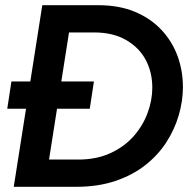

<svg xmlns="http://www.w3.org/2000/svg" viewBox="-20 -720 743 740"><path d="M170 -301 187 -406H342L326 -301ZM8 -301 24 -406H127L111 -301ZM33 0 143 -700H358Q439 -700 500 -674.5Q561 -649 602.5 -604.5Q644 -560 664.5 -503.5Q685 -447 685 -384Q685 -331 669 -276Q653 -221 621 -171.5Q589 -122 540 -83.5Q491 -45 424.5 -22.5Q358 0 273 0ZM169 -105H281Q352 -105 406 -130Q460 -155 495.5 -195.5Q531 -236 549 -285Q567 -334 567 -382Q567 -441 542 -488.5Q517 -536 466.5 -565.5Q416 -595 342 -595H246Z"/></svg>

Font: MuseoModerno Thin Medium
Style: Italic
Weight: 500
Italic angle: -9°
Version: Version 1.003